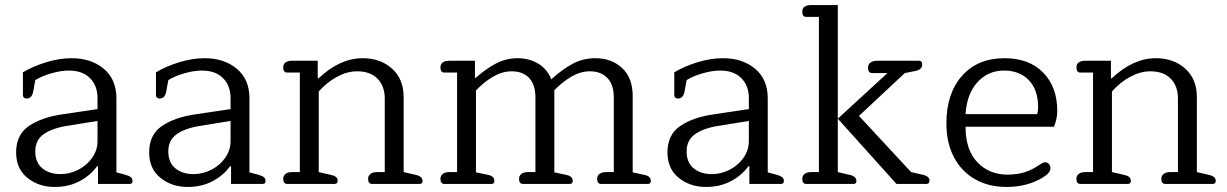

<svg xmlns="http://www.w3.org/2000/svg" viewBox="-20 -730 4868 762"><path d="M44 -125Q44 -195 94 -229.5Q144 -264 226 -276L367 -297V-341Q367 -390 337 -420Q307 -450 253 -450Q222 -450 183.5 -439Q145 -428 120 -412L112 -368Q107 -339 86 -339Q79 -339 75 -342.5Q71 -346 71 -352V-443Q111 -467 163.5 -483Q216 -499 264 -499Q342 -499 392 -457Q442 -415 442 -340V-46L479 -36Q493 -32 499.5 -26.5Q506 -21 506 -12Q506 0 495 0H369V-70H365Q338 -33 295 -10.5Q252 12 197 12Q134 12 89 -24Q44 -60 44 -125ZM367 -170V-250L243 -230Q184 -220 152 -196.5Q120 -173 120 -129Q120 -85 148 -62Q176 -39 220 -39Q257 -39 291 -56.5Q325 -74 346 -104Q367 -134 367 -170Z M572 -125Q572 -195 622 -229.5Q672 -264 754 -276L895 -297V-341Q895 -390 865 -420Q835 -450 781 -450Q750 -450 711.5 -439Q673 -428 648 -412L640 -368Q635 -339 614 -339Q607 -339 603 -342.5Q599 -346 599 -352V-443Q639 -467 691.5 -483Q744 -499 792 -499Q870 -499 920 -457Q970 -415 970 -340V-46L1007 -36Q1021 -32 1027.5 -26.5Q1034 -21 1034 -12Q1034 0 1023 0H897V-70H893Q866 -33 823 -10.5Q780 12 725 12Q662 12 617 -24Q572 -60 572 -125ZM895 -170V-250L771 -230Q712 -220 680 -196.5Q648 -173 648 -129Q648 -85 676 -62Q704 -39 748 -39Q785 -39 819 -56.5Q853 -74 874 -104Q895 -134 895 -170Z M1104 -20Q1104 -33 1113.5 -40Q1123 -47 1139 -47H1170V-442H1120Q1104 -442 1104 -462Q1104 -476 1113.5 -482.5Q1123 -489 1139 -489H1241V-419H1244Q1329 -499 1419 -499Q1490 -499 1536 -457.5Q1582 -416 1582 -345V-47L1630 -36Q1657 -30 1657 -12Q1657 0 1645 0H1457Q1441 0 1441 -20Q1441 -33 1450.5 -40Q1460 -47 1476 -47H1507V-339Q1507 -388 1478.5 -417.5Q1450 -447 1397 -447Q1358 -447 1318 -425.5Q1278 -404 1245 -367V-47L1293 -36Q1307 -33 1313.5 -27.5Q1320 -22 1320 -12Q1320 0 1308 0H1120Q1104 0 1104 -20Z M1728 -20Q1728 -33 1737.5 -40Q1747 -47 1763 -47H1794V-442H1744Q1728 -442 1728 -462Q1728 -476 1737.5 -482.5Q1747 -489 1763 -489H1865V-421H1868Q1907 -456 1947.5 -477.5Q1988 -499 2034 -499Q2080 -499 2116 -477.5Q2152 -456 2168 -415Q2209 -453 2251 -476Q2293 -499 2343 -499Q2407 -499 2449 -460Q2491 -421 2491 -349V-46L2537 -36Q2563 -31 2563 -12Q2563 0 2551 0H2366Q2350 0 2350 -20Q2350 -33 2359.5 -40Q2369 -47 2385 -47H2416V-343Q2416 -394 2390.5 -420.5Q2365 -447 2321 -447Q2284 -447 2248 -426Q2212 -405 2180 -372V-46L2227 -36Q2253 -31 2253 -12Q2253 0 2241 0H2056Q2040 0 2040 -20Q2040 -33 2049.5 -40Q2059 -47 2075 -47H2105V-343Q2105 -394 2080 -420.5Q2055 -447 2011 -447Q1974 -447 1937.5 -426Q1901 -405 1869 -371V-46L1917 -36Q1942 -31 1942 -12Q1942 0 1931 0H1744Q1728 0 1728 -20Z M2629 -125Q2629 -195 2679 -229.5Q2729 -264 2811 -276L2952 -297V-341Q2952 -390 2922 -420Q2892 -450 2838 -450Q2807 -450 2768.5 -439Q2730 -428 2705 -412L2697 -368Q2692 -339 2671 -339Q2664 -339 2660 -342.5Q2656 -346 2656 -352V-443Q2696 -467 2748.5 -483Q2801 -499 2849 -499Q2927 -499 2977 -457Q3027 -415 3027 -340V-46L3064 -36Q3078 -32 3084.5 -26.5Q3091 -21 3091 -12Q3091 0 3080 0H2954V-70H2950Q2923 -33 2880 -10.5Q2837 12 2782 12Q2719 12 2674 -24Q2629 -60 2629 -125ZM2952 -170V-250L2828 -230Q2769 -220 2737 -196.5Q2705 -173 2705 -129Q2705 -85 2733 -62Q2761 -39 2805 -39Q2842 -39 2876 -56.5Q2910 -74 2931 -104Q2952 -134 2952 -170Z M3164 -20Q3164 -33 3173.5 -40Q3183 -47 3199 -47H3230V-663H3180Q3164 -663 3164 -683Q3164 -697 3173.5 -703.5Q3183 -710 3199 -710H3305V-47L3352 -36Q3379 -30 3379 -12Q3379 0 3367 0H3180Q3164 0 3164 -20ZM3305 -259 3502 -440H3442Q3425 -440 3425 -461Q3425 -475 3435 -482Q3445 -489 3462 -489H3627Q3640 -489 3640 -473Q3640 -463 3632 -456.5Q3624 -450 3611 -448L3571 -440L3389 -270L3596 -47L3640 -37Q3669 -31 3669 -13Q3669 0 3657 0H3538Z M3736 -240Q3736 -359 3798 -429Q3860 -499 3967 -499Q4064 -499 4120 -442Q4176 -385 4176 -290Q4176 -259 4163 -227H3812Q3812 -135 3859 -86Q3906 -37 3978 -37Q4016 -37 4046.5 -46.5Q4077 -56 4107 -77Q4109 -78 4115.5 -82Q4122 -86 4128 -86Q4137 -86 4143 -79Q4149 -72 4149 -62Q4149 -44 4118 -25Q4056 12 3975 12Q3904 12 3850 -18.5Q3796 -49 3766 -106Q3736 -163 3736 -240ZM4096 -277Q4100 -286 4100 -305Q4100 -374 4063 -412Q4026 -450 3965 -450Q3901 -450 3859 -403.5Q3817 -357 3812 -277Z M4252 -20Q4252 -33 4261.5 -40Q4271 -47 4287 -47H4318V-442H4268Q4252 -442 4252 -462Q4252 -476 4261.5 -482.5Q4271 -489 4287 -489H4389V-419H4392Q4477 -499 4567 -499Q4638 -499 4684 -457.5Q4730 -416 4730 -345V-47L4778 -36Q4805 -30 4805 -12Q4805 0 4793 0H4605Q4589 0 4589 -20Q4589 -33 4598.5 -40Q4608 -47 4624 -47H4655V-339Q4655 -388 4626.5 -417.5Q4598 -447 4545 -447Q4506 -447 4466 -425.5Q4426 -404 4393 -367V-47L4441 -36Q4455 -33 4461.5 -27.5Q4468 -22 4468 -12Q4468 0 4456 0H4268Q4252 0 4252 -20Z"/></svg>

Font: Maitree
Style: Regular
Weight: 400
Designer: CadsonDemak Team
Foundry: CadsonDemak
Version: Version 1.000